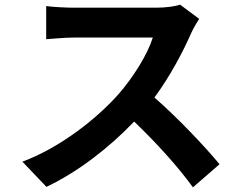

<svg xmlns="http://www.w3.org/2000/svg" viewBox="-20 -759 1040 823"><path d="M834 -678 752 -739C732 -732 692 -726 649 -726C604 -726 348 -726 296 -726C266 -726 205 -729 178 -733V-591C199 -592 254 -598 296 -598C339 -598 594 -598 635 -598C613 -527 552 -428 486 -353C392 -248 237 -126 76 -66L179 42C316 -23 449 -127 555 -238C649 -148 742 -46 807 44L921 -55C862 -127 741 -255 642 -341C709 -432 765 -538 799 -616C808 -636 826 -667 834 -678Z"/></svg>

Font: Noto Sans TC
Style: Bold
Weight: 700
Designer: Ryoko NISHIZUKA 西塚涼子 (kana, bopomofo & ideographs); Paul D. Hunt (Latin, Greek & Cyrillic); Sandoll Communications 산돌커뮤니
Foundry: Adobe
Version: Version 2.004;hotconv 1.0.118;makeotfexe 2.5.65603